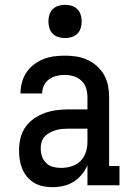

<svg xmlns="http://www.w3.org/2000/svg" viewBox="-20 -769 540 797"><path d="M197 8Q177 8 158 4Q139 0 122 -10Q105 -20 92.5 -35Q80 -50 72.5 -68Q65 -86 62 -105.5Q59 -125 59 -145Q59 -170 65 -195.5Q71 -221 86 -242Q101 -263 122 -277.5Q143 -292 167.5 -300.5Q192 -309 217.5 -312Q243 -315 268 -315H343V-365Q343 -384 337.5 -402.5Q332 -421 318 -434Q304 -447 285.5 -452.5Q267 -458 249 -458Q231 -458 214.5 -454Q198 -450 184 -440Q170 -430 162.5 -414.5Q155 -399 155 -381Q155 -381 155 -381Q155 -381 155 -381H65Q65 -381 65 -381.5Q65 -382 65 -382Q65 -404 71 -426.5Q77 -449 89.5 -468Q102 -487 120.5 -501Q139 -515 160 -523.5Q181 -532 203.5 -535Q226 -538 249 -538Q273 -538 296.5 -534.5Q320 -531 342 -521Q364 -511 382 -495Q400 -479 412 -458Q424 -437 428.5 -413Q433 -389 433 -365V-80H476V0H343V-83Q334 -62 319 -44Q304 -26 284.5 -14Q265 -2 242.5 3Q220 8 197 8ZM233 -72Q255 -72 276.5 -78.5Q298 -85 313.5 -100Q329 -115 336 -136.5Q343 -158 343 -180V-235H268Q255 -235 241 -234Q227 -233 214 -229.5Q201 -226 188.5 -219.5Q176 -213 166.5 -203.5Q157 -194 153 -180.5Q149 -167 149 -154Q149 -137 154 -121Q159 -105 171 -93Q183 -81 199.5 -76.5Q216 -72 233 -72ZM250 -611Q236 -611 222.5 -615Q209 -619 199 -629Q189 -639 185 -652.5Q181 -666 181 -680Q181 -694 185 -707.5Q189 -721 199 -731Q209 -741 222.5 -745Q236 -749 250 -749Q264 -749 277.5 -745Q291 -741 301 -731Q311 -721 315 -707.5Q319 -694 319 -680Q319 -666 315 -652.5Q311 -639 301 -629Q291 -619 277.5 -615Q264 -611 250 -611Z"/></svg>

Font: Iosevka Slab Medium
Style: Regular
Weight: 500
Monospace: yes
Designer: Belleve Invis
Foundry: Belleve Invis
Version: Version 11.1.1; ttfautohint (v1.8.3)